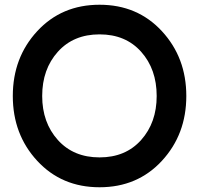

<svg xmlns="http://www.w3.org/2000/svg" viewBox="-20 -780 844 810"><path d="M663 -101.5Q560 10 400 10Q240 10 137 -101.5Q34 -213 34 -375Q34 -537 137 -648.5Q240 -760 400 -760Q560 -760 663 -648.5Q766 -537 766 -375Q766 -213 663 -101.5ZM641 -375Q641 -488 575.5 -561.5Q510 -635 400 -635Q290 -635 224 -561.5Q158 -488 158 -375Q158 -263 224 -189.5Q290 -116 400 -116Q510 -116 575.5 -189.5Q641 -263 641 -375Z"/></svg>

Font: Oakes Grotesk
Style: Bold
Weight: 600
Designer: Samuel Oakes
Foundry: Samuel Oakes
Version: Version 1.000;PS 001.000;hotconv 1.0.88;makeotf.lib2.5.64775